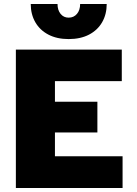

<svg xmlns="http://www.w3.org/2000/svg" viewBox="-20 -948 690 968"><path d="M60 0V-698H594V-539H257V-435H471V-280H257V-160H598V0ZM326 -751Q267 -751 224 -773.5Q181 -796 158 -836Q135 -876 135 -928H270Q270 -897 285.5 -878Q301 -859 326 -859Q352 -859 368 -878Q384 -897 384 -928H518Q518 -876 495 -836Q472 -796 429 -773.5Q386 -751 326 -751Z"/></svg>

Font: Azeret Mono Thin ExtraBold
Style: Regular
Weight: 800
Version: Version 1.002